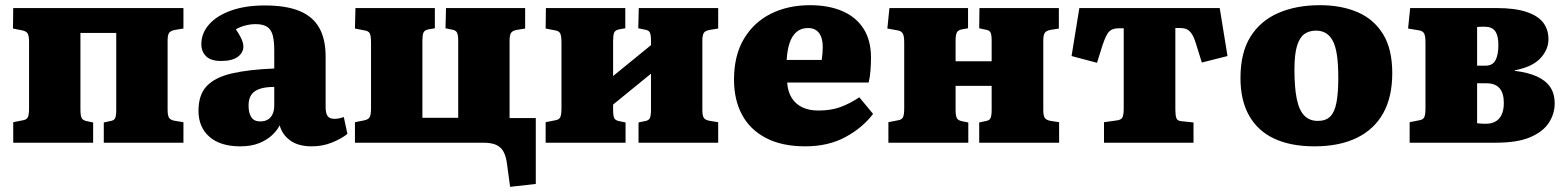

<svg xmlns="http://www.w3.org/2000/svg" viewBox="-20 -550 6037 740"><path d="M31 0V-79L66 -86Q82 -88 87 -97.5Q92 -107 92 -134V-388Q92 -412 86.5 -421Q81 -430 65 -433L30 -440L31 -519H687V-440L656 -435Q638 -432 632 -423.5Q626 -415 626 -395V-127Q626 -105 631.5 -96Q637 -87 656 -84L687 -79V0H380V-78L403 -83Q419 -85 423.5 -94Q428 -103 428 -127V-423H290V-128Q290 -105 294.5 -95.5Q299 -86 315 -83L339 -78V0Z M906 14Q829 14 787 -23Q745 -60 745 -123Q745 -185 777 -218.5Q809 -252 873.5 -267Q938 -282 1037 -286V-356Q1037 -390 1031.5 -412.5Q1026 -435 1010.5 -446Q995 -457 965 -457Q945 -457 924.5 -451.5Q904 -446 889 -437Q900 -421 906.5 -408.5Q913 -396 915.5 -387Q918 -378 918 -371Q918 -347 896.5 -331Q875 -315 832 -315Q793 -315 774.5 -333Q756 -351 756 -380Q756 -422 786 -456Q816 -490 871 -509.5Q926 -529 1001 -529Q1082 -529 1133.5 -508Q1185 -487 1210 -443.5Q1235 -400 1235 -332V-137Q1235 -114 1242.5 -103Q1250 -92 1269 -92Q1279 -92 1288 -94Q1297 -96 1305 -99L1319 -34Q1297 -16 1260.5 -1Q1224 14 1182 14Q1129 14 1098 -9Q1067 -32 1058 -67Q1048 -47 1028 -28.5Q1008 -10 978 2Q948 14 906 14ZM983 -82Q1000 -82 1012 -89Q1024 -96 1030.5 -110Q1037 -124 1037 -143V-215Q1003 -215 981 -207.5Q959 -200 948.5 -184.5Q938 -169 938 -143Q938 -115 948.5 -98.5Q959 -82 983 -82Z M1946 170 1934 81Q1930 51 1920 33.5Q1910 16 1891.5 8Q1873 0 1842 0H1348V-79L1383 -86Q1399 -89 1404.5 -98Q1410 -107 1410 -132V-387Q1410 -412 1405 -421.5Q1400 -431 1384 -433L1348 -440L1350 -519H1656V-441L1632 -437Q1616 -434 1612 -424Q1608 -414 1608 -392V-96H1746V-394Q1746 -416 1741 -425Q1736 -434 1721 -436L1697 -441L1699 -519H2004V-440L1973 -435Q1955 -432 1949.5 -423Q1944 -414 1944 -393V-95H2045V159Z M2083 0V-79L2118 -86Q2134 -88 2139 -97.5Q2144 -107 2144 -133V-387Q2144 -412 2139 -421.5Q2134 -431 2119 -433L2083 -440L2084 -519H2390V-441L2367 -437Q2351 -434 2347 -424Q2343 -414 2343 -392V-257L2489 -376V-394Q2489 -416 2484.5 -425Q2480 -434 2464 -436L2440 -441L2442 -519H2748V-440L2717 -435Q2698 -432 2692.5 -423Q2687 -414 2687 -393V-126Q2687 -105 2692.5 -96Q2698 -87 2717 -84L2748 -79V0H2441V-78L2464 -83Q2480 -85 2484.5 -94.5Q2489 -104 2489 -126V-266L2343 -147V-127Q2343 -105 2347 -95.5Q2351 -86 2367 -83L2391 -78V0Z M3084 14Q2993 14 2931.5 -18.5Q2870 -51 2839.5 -108.5Q2809 -166 2809 -243Q2809 -336 2847 -400Q2885 -464 2951 -497Q3017 -530 3102 -530Q3174 -530 3227 -507Q3280 -484 3308.5 -439Q3337 -394 3337 -328Q3337 -304 3335 -278.5Q3333 -253 3328 -232H3014Q3016 -197 3031.5 -172.5Q3047 -148 3073 -136Q3099 -124 3134 -124Q3183 -124 3219.5 -137.5Q3256 -151 3292 -175L3345 -111Q3304 -57 3238 -21.5Q3172 14 3084 14ZM3012 -319H3147Q3149 -333 3150 -345Q3151 -357 3151 -369Q3151 -404 3136.5 -423Q3122 -442 3094 -442Q3067 -442 3049.5 -426.5Q3032 -411 3023 -383.5Q3014 -356 3012 -319Z M3404 0V-79L3439 -86Q3455 -88 3460 -97.5Q3465 -107 3465 -133V-387Q3465 -412 3459 -421.5Q3453 -431 3439 -433L3400 -440L3408 -519H3711V-441L3688 -437Q3672 -434 3667.5 -424Q3663 -414 3663 -392V-314H3802V-394Q3802 -416 3797.5 -425Q3793 -434 3777 -436L3754 -441L3755 -519H4061V-440L4030 -435Q4012 -432 4006.5 -423Q4001 -414 4001 -393V-126Q4001 -105 4006.5 -96Q4012 -87 4030 -84L4062 -79V0H3754V-78L3777 -83Q3793 -85 3797.5 -94.5Q3802 -104 3802 -126V-219H3663V-127Q3663 -105 3667.5 -95.5Q3672 -86 3687 -83L3712 -78V0Z M4235 0V-79L4285 -86Q4301 -88 4306 -97.5Q4311 -107 4311 -133V-441H4293Q4281 -441 4272 -438.5Q4263 -436 4256 -429.5Q4249 -423 4243 -410.5Q4237 -398 4230 -378L4208 -308L4110 -334L4140 -519H4681L4711 -334L4612 -309L4590 -380Q4582 -406 4573.5 -419Q4565 -432 4554.5 -437Q4544 -442 4527 -442H4510V-127Q4510 -105 4514 -94.5Q4518 -84 4533 -83L4580 -78V0Z M5046 14Q4955 14 4891.5 -15.5Q4828 -45 4794.5 -104Q4761 -163 4761 -249Q4761 -347 4799.5 -408.5Q4838 -470 4907 -500Q4976 -530 5067 -530Q5150 -530 5212.5 -503Q5275 -476 5310.5 -418.5Q5346 -361 5346 -268Q5346 -176 5311 -113.5Q5276 -51 5209 -18.5Q5142 14 5046 14ZM5059 -84Q5090 -84 5107 -101Q5124 -118 5131 -155Q5138 -192 5138 -250Q5138 -304 5132.5 -339.5Q5127 -375 5115.5 -395Q5104 -415 5088 -423.5Q5072 -432 5052 -432Q5026 -432 5007.5 -419Q4989 -406 4979 -373.5Q4969 -341 4969 -282Q4969 -212 4978 -168.5Q4987 -125 5007 -104.5Q5027 -84 5059 -84Z M5413 0V-79L5448 -86Q5464 -88 5469 -97.5Q5474 -107 5474 -133V-387Q5474 -412 5468.5 -421.5Q5463 -431 5449 -433L5407 -440L5415 -519H5746Q5819 -519 5863.5 -504Q5908 -489 5928 -462.5Q5948 -436 5948 -399Q5948 -359 5917 -325.5Q5886 -292 5818 -279V-277Q5868 -271 5902 -256Q5936 -241 5954 -215.5Q5972 -190 5972 -151Q5972 -112 5950 -77.5Q5928 -43 5878.5 -21.5Q5829 0 5746 0ZM5707 -73Q5728 -73 5743.5 -81.5Q5759 -90 5767.5 -108Q5776 -126 5776 -153Q5776 -191 5759.5 -210Q5743 -229 5709 -229H5673V-75Q5681 -74 5690 -73.5Q5699 -73 5707 -73ZM5673 -297H5706Q5733 -297 5744 -318Q5755 -339 5755 -377Q5755 -413 5742.5 -430Q5730 -447 5703 -447Q5696 -447 5688 -447Q5680 -447 5673 -446Z"/></svg>

Font: Literata 18pt ExtraBold
Style: Regular
Weight: 800
Designer: Latin by Veronika Burian and Jose Scaglione. Greek by Irene Vlachou. Cyrillic by Vera Evstafieva.
Foundry: TypeTogether
Version: Version 3.103;gftools[0.9.29]